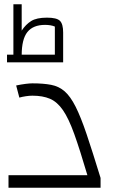

<svg xmlns="http://www.w3.org/2000/svg" viewBox="-20 -883 543 903"><path d="M20 0V-59H391Q356 -178 329.5 -252Q303 -326 276 -365Q249 -404 215 -418.5Q181 -433 132 -433Q119 -433 102 -430.5Q85 -428 71 -424L56 -481Q80 -486 100 -488.5Q120 -491 132 -491Q184 -491 220.5 -484Q257 -477 284 -453.5Q311 -430 335.5 -381.5Q360 -333 387.5 -251.5Q415 -170 453 -46V0ZM43 -623V-863H82V-739Q101 -768 126.5 -784Q152 -800 201 -800Q247 -800 262 -785Q277 -770 277 -730V-623H238V-758Q229 -762 217 -764Q205 -766 192 -766Q136 -766 109 -732.5Q82 -699 82 -623ZM13 -590V-626H277V-590Z"/></svg>

Font: Changa ExtraLight
Style: Regular
Weight: 250
Designer: Eduardo Rodriguez Tunni
Foundry: Eduardo Rodriguez Tunni
Version: Version 3.002; ttfautohint (v1.8.2)